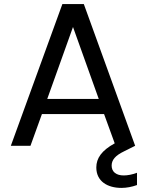

<svg xmlns="http://www.w3.org/2000/svg" viewBox="-20 -713 714 939"><path d="M129 0 185 -155H489L541 -12C477 23 451 61 451 106C451 174 506 206 574 206C599 206 625 201 650 192V132C626 141 604 145 585 145C549 145 526 128 526 97C526 70 543 48 587 27L641 0L390 -693H285L33 0ZM211 -229 337 -581 463 -229Z"/></svg>

Font: Poppins
Style: Regular
Weight: 400
Designer: Ninad Kale (Devanagari), Jonny Pinhorn (Latin)
Foundry: Indian Type Foundry
Version: 4.004